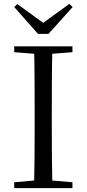

<svg xmlns="http://www.w3.org/2000/svg" viewBox="-20 -966 445 986"><path d="M69 -945 229 -829H175L336 -946L353 -930L229 -792H175L53 -930ZM53 0V-30L191 -42H212L352 -30V0ZM155 0Q157 -84 157.5 -168Q158 -252 158 -337V-391Q158 -476 157.5 -560.5Q157 -645 155 -728H249Q247 -645 246.5 -560.5Q246 -476 246 -391V-337Q246 -252 246.5 -168Q247 -84 249 0ZM53 -698V-728H352V-698L212 -687H191Z"/></svg>

Font: Noto Serif SC
Style: Regular
Weight: 400
Designer: Ryoko NISHIZUKA 西塚涼子 (kana & ideographs); Frank Grießhammer (Latin, Greek & Cyrillic); Wenlong ZHANG 张文龙 (bopomofo); San
Foundry: Adobe
Version: Version 2.002-H1;hotconv 1.1.0;makeotfexe 2.6.0